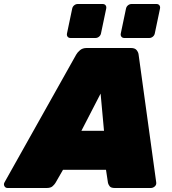

<svg xmlns="http://www.w3.org/2000/svg" viewBox="-78 -940 859 960"><path d="M-40 0Q-51 0 -56 -9.5Q-61 -19 -55 -29L303 -667Q309 -678 322 -689Q335 -700 355 -700H577Q597 -700 605.5 -689Q614 -678 615 -667L703 -29Q705 -16 696 -8Q687 0 676 0H496Q477 0 470.5 -8.5Q464 -17 462 -25L452 -91H237L199 -25Q194 -17 184.5 -8.5Q175 0 155 0ZM329 -286H442L425 -472ZM544 -750Q534 -750 529 -756.5Q524 -763 526 -773L552 -897Q554 -907 562 -913.5Q570 -920 580 -920H704Q714 -920 719 -913.5Q724 -907 722 -897L696 -773Q694 -763 686 -756.5Q678 -750 668 -750ZM275 -750Q265 -750 260 -756.5Q255 -763 257 -773L283 -897Q285 -907 293 -913.5Q301 -920 311 -920H435Q445 -920 450 -913.5Q455 -907 453 -897L427 -773Q425 -763 417 -756.5Q409 -750 399 -750Z"/></svg>

Font: Rubik Black
Style: Italic
Weight: 900
Italic angle: -12°
Designer: Hubert and Fischer
Foundry: Hubert and Fischer
Version: Version 2.300;gftools[0.9.30]